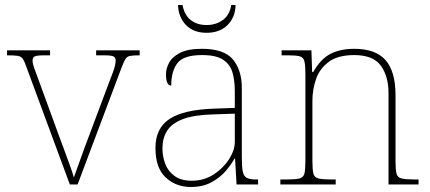

<svg xmlns="http://www.w3.org/2000/svg" viewBox="-20 -737 1719 767"><path d="M86 -468Q78 -492 71 -502Q64 -512 50.5 -514Q37 -516 8 -516V-536H180V-516H156Q125 -516 117.5 -511Q110 -506 110 -495Q110 -482 120 -456Q130 -430 138 -407L214 -199Q225 -170 237 -137Q249 -104 259.5 -75.5Q270 -47 275 -28Q282 -46 297.5 -90.5Q313 -135 340 -206L400 -366Q420 -418 431 -448Q442 -478 442 -495Q442 -506 434.5 -511Q427 -516 396 -516H364V-536H538V-516H536Q511 -516 499 -513.5Q487 -511 481 -501Q475 -491 466 -468L290 0H259Z M742 10Q683 10 642 -28Q601 -66 601 -146Q601 -225 657.5 -262Q714 -299 835 -303L918 -306V-371Q918 -414 909 -446.5Q900 -479 872 -498Q844 -517 787 -517Q713 -517 688.5 -484.5Q664 -452 664 -395Q643 -395 643 -441Q643 -462 655 -485.5Q667 -509 698.5 -525.5Q730 -542 787 -542Q875 -542 910.5 -499.5Q946 -457 946 -386V-110Q946 -73 949.5 -53.5Q953 -34 965 -27Q977 -20 1004 -20H1011V0H925L919 -104H917Q906 -83 883.5 -56Q861 -29 826 -9.5Q791 10 742 10ZM746 -15Q795 -15 833.5 -40Q872 -65 895 -101Q918 -137 918 -170V-283L832 -280Q754 -278 710 -261Q666 -244 647.5 -214.5Q629 -185 629 -145Q629 -111 640.5 -81.5Q652 -52 678 -33.5Q704 -15 746 -15ZM805 -606Q753 -606 723 -637Q693 -668 691 -717H709Q717 -676 742.5 -656.5Q768 -637 805 -637Q842 -637 869.5 -656.5Q897 -676 904 -717H921Q920 -668 889 -637Q858 -606 805 -606Z M1100 0V-20H1123Q1160 -20 1176 -24Q1192 -28 1196 -43.5Q1200 -59 1200 -94V-442Q1200 -477 1196 -492.5Q1192 -508 1177.5 -512Q1163 -516 1133 -516H1105V-536H1224L1227 -449H1231Q1261 -502 1300.5 -522Q1340 -542 1395 -542Q1481 -542 1520.5 -496.5Q1560 -451 1560 -357V-94Q1560 -59 1564 -43.5Q1568 -28 1584.5 -24Q1601 -20 1637 -20H1652V0H1532V-365Q1532 -432 1501.5 -474.5Q1471 -517 1395 -517Q1330 -517 1293.5 -490Q1257 -463 1242.5 -421Q1228 -379 1228 -334V-94Q1228 -59 1232 -43.5Q1236 -28 1252.5 -24Q1269 -20 1305 -20H1321V0Z"/></svg>

Font: Noto Serif Telugu Thin
Style: Regular
Weight: 100
Designer: Jelle Bosma - Monotype Design Team
Foundry: Monotype Imaging Inc.
Version: Version 2.005; ttfautohint (v1.8.4.7-5d5b)